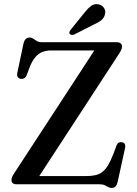

<svg xmlns="http://www.w3.org/2000/svg" viewBox="-20 -908 677 946"><path d="M568.5 -646 158.5 -17.5 99.5 -40.5H403.5Q430 -40.5 449.5 -44.8Q469 -49 484.5 -61Q500 -73 512.8 -94.5Q525.5 -116 539 -150.5L554.5 -192Q558.5 -202 565.5 -205.5Q572.5 -209 581.5 -207Q591.5 -205 595 -198Q598.5 -191 596.5 -180L559.5 -11Q556 3 549.2 10.5Q542.5 18 529.5 18Q520.5 18 513 13.5Q505.5 9 495.8 4.5Q486 0 470 0H63Q49 0 42.8 -5.5Q36.5 -11 36.5 -20.5Q36.5 -27.5 39.2 -35Q42 -42.5 48.5 -52L460.5 -683.5L475 -659.5H232.5Q208 -659.5 188.5 -651.8Q169 -644 153.8 -626Q138.5 -608 126 -576.5L111.5 -537.5Q106.5 -526 98.5 -522Q90.5 -518 82 -519.5Q72 -521.5 67.2 -529Q62.5 -536.5 65.5 -550L95.5 -692Q99 -708 106.5 -715.5Q114 -723 126.5 -723Q136 -723 144 -717.2Q152 -711.5 161.8 -705.8Q171.5 -700 186.5 -700H554.5Q568 -700 574.8 -694Q581.5 -688 581.5 -678.5Q581.5 -672.5 578.2 -664.5Q575 -656.5 568.5 -646ZM394 -843Q412 -866 428.5 -878.5Q445 -891 466 -886.5Q484.5 -882 493 -867.8Q501.5 -853.5 497.5 -838.5Q493.5 -820 479.2 -808.5Q465 -797 442 -787L345.5 -738Q340.5 -735.5 334.2 -736Q328 -736.5 324 -740.5Q320 -745 322 -750.2Q324 -755.5 327.5 -760.5Z"/></svg>

Font: Fraunces 12pt
Style: Regular
Weight: 400
Version: Version 1.000;[b76b70a41]